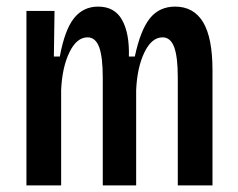

<svg xmlns="http://www.w3.org/2000/svg" viewBox="-20 -561 719 581"><path d="M60 0V-528H145L143 -390H161Q176 -471 204 -506Q232 -541 277 -541Q327 -541 349.5 -500.5Q372 -460 370 -390H388Q405 -470 433.5 -505.5Q462 -541 510 -541Q566 -541 594.5 -494Q623 -447 623 -348V0H518V-327Q518 -389 507 -418.5Q496 -448 472 -448Q439 -448 417 -402.5Q395 -357 392 -288V0H291V-325Q291 -389 280 -418.5Q269 -448 245 -448Q212 -448 190 -402.5Q168 -357 165 -288V0Z"/></svg>

Font: Bricolage Grotesque 12pt Condensed Medium
Style: Regular
Weight: 500
Width: 3
Designer: Mathieu Triay
Foundry: Atelier Triay
Version: Version 1.001; ttfautohint (v1.8.4.7-5d5b);gftools[0.9.33.de